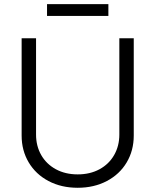

<svg xmlns="http://www.w3.org/2000/svg" viewBox="-20 -891 747 923"><path d="M623 -707V-239.3Q623 -167.5 589.1 -110.4Q555.2 -53.2 493.7 -20.8Q432.1 11.7 353.5 11.7Q274.4 11.7 213.1 -20.8Q151.9 -53.2 117.9 -110.4Q84 -167.5 84 -239.3V-707H153.3V-244.1Q153.3 -189 178.2 -145.5Q203.1 -102.1 248.5 -77.4Q293.9 -52.7 353.5 -52.7Q413.1 -52.7 458.5 -77.4Q503.9 -102.1 528.8 -145.8Q553.7 -189.5 553.7 -244.1V-707ZM501 -814.5H206.1V-871.1H501Z"/></svg>

Font: Pretendard JP Light
Style: Regular
Weight: 300
Designer: Base glyphs from Inter by Rasmus Andersson; Hangeul glyphs from Noto Sans CJK(Source Han Sans) by Jang Soo-young and Kan
Foundry: Kil Hyung-jin
Version: Version 1.309